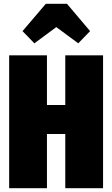

<svg xmlns="http://www.w3.org/2000/svg" viewBox="-20 -986 588 1006"><path d="M322 0V-284H226V0H28V-696H226V-436H322V-696H520V0ZM160 -759 98 -823 220 -966H331L452 -823L390 -759L275 -844Z"/></svg>

Font: Fira Sans Extra Condensed Black
Style: Regular
Weight: 900
Width: 1
Designer: Carrois Corporate & Edenspiekermann AG
Foundry: Carrois Corporate GbR & Edenspiekermann AG
Version: Version 4.203